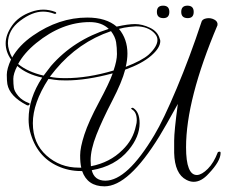

<svg xmlns="http://www.w3.org/2000/svg" viewBox="-66 -608 799 678"><path d="M-27 -398Q-46 -425 -46 -455Q-46 -485 -23.5 -517.5Q-1 -550 44 -566Q66 -574 87 -574Q108 -574 129 -566Q134 -564 132 -560Q130 -559 127 -559Q106 -567 86 -567Q48 -567 5 -534.5Q-38 -502 -38 -455Q-38 -444 -34 -430.5Q-30 -417 -23 -405Q1 -448 50 -482Q142 -546 242 -546Q309 -546 346 -514Q386 -523 411 -523Q436 -523 463.5 -510Q491 -497 498 -471Q500 -467 500 -463Q500 -439 467.5 -411Q435 -383 376 -362Q365 -319 330 -251.5Q295 -184 274.5 -132Q254 -80 254 -41Q254 -31 255 -21Q322 -34 366 -78Q404 -114 414 -164Q417 -174 417 -183Q417 -211 401 -221Q395 -225 398.5 -226.5Q402 -228 404 -227Q427 -213 427 -173Q427 -125 388 -78Q341 -21 258 -7Q267 30 306 30Q383 30 479 -131Q511 -184 558 -296Q605 -408 645 -529Q647 -540 662 -543Q677 -546 690.5 -539Q704 -532 702 -519Q591 -257 591 -88Q591 11 630 10Q647 9 668 -12Q689 -33 703 -70Q704 -72 707 -72Q713 -74 713 -68Q713 -39 671 5Q645 34 618 34Q605 34 592 27Q551 6 549 -68Q549 -77 549 -111Q549 -145 562 -241Q515 -156 497 -127Q388 50 303 50Q243 50 224 -4Q222 -4 219 -4Q177 -4 139 -21Q63 -55 40 -144Q35 -164 35 -187Q35 -261 83 -334Q28 -346 -5 -375Q-19 -348 -19 -329.5Q-19 -311 -17 -298Q-15 -285 -1.5 -269Q12 -253 36 -244Q41 -242 37.5 -238Q34 -234 28 -237Q-32 -268 -40 -311Q-42 -323 -42 -344Q-42 -365 -27 -398ZM221 -16Q217 -32 217 -59.5Q217 -87 232 -133Q247 -179 283.5 -247Q320 -315 332 -349Q239 -324 167 -324Q139 -324 125 -326.5Q111 -329 105 -329Q50 -244 50 -173Q50 -102 98 -59Q146 -16 212 -16Q216 -16 221 -16ZM251 -530Q153 -530 62 -456Q19 -421 -2 -382Q32 -354 88 -341Q108 -368 114 -375Q194 -467 318 -506Q293 -530 251 -530ZM110 -337Q131 -332 165 -332Q244 -332 335 -359Q347 -394 347 -417Q347 -440 344 -459Q341 -478 326 -498Q211 -459 130 -362ZM354 -506Q384 -470 384 -419Q384 -397 378 -372Q435 -394 459 -415Q490 -444 490 -467Q490 -479 481 -489Q458 -515 414 -515Q409 -515 390.5 -513Q372 -511 354 -506ZM511 -544Q488 -544 488 -566Q488 -588 510 -588Q532 -588 532 -566Q532 -544 511 -544ZM597 -544Q574 -544 574 -566Q574 -588 596 -588Q618 -588 618 -566Q618 -544 597 -544Z"/></svg>

Font: Lovers Quarrel
Style: Regular
Weight: 400
Designer: Robert E. Leuschke
Foundry: Robert E. Leuschke
Version: Version 1.001